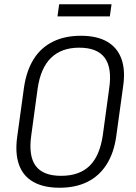

<svg xmlns="http://www.w3.org/2000/svg" viewBox="-20 -875 637 902"><path d="M260 7Q185 7 136.5 -20.5Q88 -48 69 -102Q50 -156 61 -234L93 -466Q105 -545 139 -598.5Q173 -652 229 -679.5Q285 -707 360 -707Q435 -707 483 -679.5Q531 -652 550.5 -598.5Q570 -545 558 -466L526 -234Q515 -156 480.5 -102Q446 -48 390.5 -20.5Q335 7 260 7ZM267 -49Q353 -49 401 -96Q449 -143 463 -240L493 -460Q507 -556 472 -603.5Q437 -651 352 -651Q269 -651 220 -603.5Q171 -556 157 -460L127 -240Q113 -143 147.5 -96Q182 -49 267 -49ZM504 -855 496 -798H250L258 -855Z"/></svg>

Font: Pathway Extreme SemiCondensed ExtraLight
Style: Italic
Weight: 250
Width: 4
Italic angle: -8°
Version: Version 1.001;gftools[0.9.26]